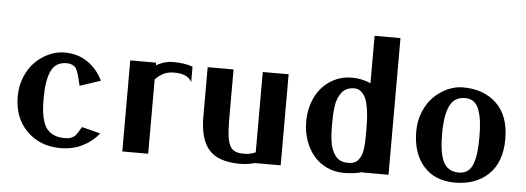

<svg xmlns="http://www.w3.org/2000/svg" viewBox="-46 -787 2533 924"><g transform="rotate(5 1220.5 -325.0)"><path d="M335.9 -296.9Q333.5 -306.6 329.1 -325Q324.7 -343.3 322.5 -350.8Q320.3 -358.4 315.2 -370.4Q310.1 -382.3 304.2 -387.2Q298.3 -392.1 288.6 -396Q278.8 -399.9 265.1 -399.9Q211.9 -399.9 190.4 -354.5Q168.9 -309.1 168.9 -220.2Q168.9 -185.1 171.9 -158.9Q174.8 -132.8 182.4 -109.6Q189.9 -86.4 202.9 -71.8Q215.8 -57.1 236.6 -48.6Q257.3 -40 285.2 -40Q295.9 -40 304.2 -41Q312.5 -42 319.3 -45.7Q326.2 -49.3 330.6 -51.8Q335 -54.2 340.3 -61.3Q345.7 -68.4 347.9 -71.8Q350.1 -75.2 356.2 -85.4Q362.3 -95.7 365.2 -100.1L455.1 -77.1Q423.3 -37.1 376.2 -13.7Q329.1 9.8 270 9.8Q171.4 9.8 107.7 -53.5Q43.9 -116.7 43.9 -220.2Q43.9 -271 62 -314.9Q80.1 -358.9 109.4 -387.9Q138.7 -417 175.5 -433.6Q212.4 -450.2 250 -450.2Q315.4 -450.2 362.8 -417.2Q410.2 -384.3 436 -330.1Z M869.6 -361.8Q849.6 -399.9 784.7 -399.9Q754.9 -399.9 733.9 -389.6Q712.9 -379.4 693.4 -358.9V0H568.4V-439.9H693.4V-426.8Q731.9 -450.2 777.3 -450.2Q829.6 -450.2 869.6 -436Z M1208.5 -51.8V-439.9H1333.5V0H1209.5Q1173.8 9.8 1136.7 9.8Q1033.2 9.8 987.8 -41Q942.4 -91.8 942.4 -200.2V-439.9H1067.4V-211.9Q1067.4 -139.2 1074 -104Q1080.6 -68.8 1097.9 -54.4Q1115.2 -40 1151.4 -40Q1183.1 -40 1208.5 -51.8Z M1729.5 -431.2V-660.2H1854.5V0H1729.5V-2Q1689.5 9.8 1639.6 9.8Q1593.8 9.8 1555.4 -8.5Q1517.1 -26.9 1491.5 -58.3Q1465.8 -89.8 1451.7 -131.6Q1437.5 -173.3 1437.5 -220.2Q1437.5 -283.2 1461.7 -335.2Q1485.8 -387.2 1532.7 -418.7Q1579.6 -450.2 1639.6 -450.2Q1687.5 -450.2 1729.5 -431.2ZM1729.5 -195.8Q1729.5 -228.5 1728.5 -252.9Q1727.5 -277.3 1723.1 -306.9Q1718.8 -336.4 1710.9 -355.2Q1703.1 -374 1689 -387Q1674.8 -399.9 1654.8 -399.9Q1634.3 -399.9 1618.7 -392.8Q1603 -385.7 1593 -371.8Q1583 -357.9 1576.7 -342.3Q1570.3 -326.7 1567.4 -304.2Q1564.5 -281.7 1563.5 -263.2Q1562.5 -244.6 1562.5 -220.2Q1562.5 -195.8 1563.5 -177.2Q1564.5 -158.7 1567.4 -136.2Q1570.3 -113.8 1576.9 -97.9Q1583.5 -82 1593.3 -68.1Q1603 -54.2 1618.7 -47.1Q1634.3 -40 1654.8 -40Q1671.9 -40 1684.3 -44.7Q1696.8 -49.3 1704.8 -59.8Q1712.9 -70.3 1718 -82.3Q1723.1 -94.2 1725.6 -113.8Q1728 -133.3 1728.8 -151.1Q1729.5 -168.9 1729.5 -195.8Z M2274.4 -220.2Q2274.4 -262.2 2270.5 -293.2Q2266.6 -324.2 2257.6 -349.4Q2248.5 -374.5 2231.7 -387.2Q2214.8 -399.9 2190.4 -399.9Q2137.7 -399.9 2116 -354.2Q2094.2 -308.6 2094.2 -220.2Q2094.2 -185.5 2096.7 -159.2Q2099.1 -132.8 2105.7 -109.6Q2112.3 -86.4 2122.8 -71.5Q2133.3 -56.6 2150.4 -48.3Q2167.5 -40 2190.4 -40Q2215.8 -40 2232.9 -52.7Q2250 -65.4 2258.8 -90.8Q2267.6 -116.2 2271 -146.7Q2274.4 -177.2 2274.4 -220.2ZM2175.3 9.8Q2078.6 9.8 2023.9 -52.2Q1969.2 -114.3 1969.2 -220.2Q1969.2 -271 1987.3 -314.9Q2005.4 -358.9 2034.7 -387.9Q2064 -417 2100.8 -433.6Q2137.7 -450.2 2175.3 -450.2Q2276.4 -450.2 2337.9 -391.1Q2399.4 -332 2399.4 -220.2Q2399.4 -108.4 2337.9 -49.3Q2276.4 9.8 2175.3 9.8Z"/></g></svg>

Font: Pfennig
Style: Bold
Weight: 700
Version: Version 20120410 ; ttfautohint (v0.8)